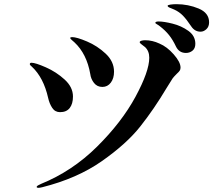

<svg xmlns="http://www.w3.org/2000/svg" viewBox="-20 -884 1040 921"><path d="M897 -758Q875 -791 857.5 -809Q840 -827 816 -838Q808 -842 800.5 -844.5Q793 -847 788.5 -850Q784 -853 784 -856Q784 -860 797.5 -862Q811 -864 826 -864Q883 -864 933 -843Q983 -822 983 -777Q983 -756 970 -744Q957 -732 942 -732Q914 -732 897 -758ZM824 -661Q809 -693 791 -715.5Q773 -738 747 -758Q741 -763 733 -767.5Q725 -772 725 -774Q725 -781 741 -781Q766 -781 808 -770.5Q850 -760 883.5 -736Q917 -712 917 -674Q917 -652 903.5 -641Q890 -630 872 -630Q839 -630 824 -661ZM413 -529Q396 -626 337 -681Q333 -685 325 -691.5Q317 -698 317 -702Q317 -706 326 -706Q348 -706 397.5 -685Q447 -664 487 -626.5Q527 -589 527 -540Q527 -508 511.5 -487.5Q496 -467 471 -467Q446 -467 431 -486Q416 -505 413 -529ZM156 13Q156 9 162 5.5Q168 2 177 -2Q327 -63 445.5 -180.5Q564 -298 630 -420Q696 -542 696 -607Q696 -639 676 -658Q667 -665 658.5 -671.5Q650 -678 650 -681Q650 -686 658 -688.5Q666 -691 676 -691Q711 -691 745 -675Q781 -660 813.5 -623Q846 -586 846 -560Q846 -551 842 -545Q838 -539 829 -531Q813 -515 808 -508L778 -460Q719 -361 653 -277.5Q587 -194 468.5 -111Q350 -28 183 14Q171 17 164 17Q156 17 156 13ZM211 -414Q189 -512 133 -564Q123 -572 123 -576Q123 -583 131 -583Q150 -583 200 -561Q250 -539 290 -502.5Q330 -466 330 -421Q330 -386 314.5 -366Q299 -346 268 -346Q244 -346 230.5 -366.5Q217 -387 211 -414Z"/></svg>

Font: Shippori Mincho B1
Style: Bold
Weight: 700
Designer: FONTDASU
Foundry: FONTDASU / Google Inc. / but / Adobe
Version: Version 3.110; ttfautohint (v1.8.3)